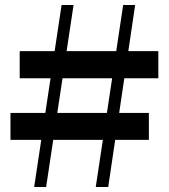

<svg xmlns="http://www.w3.org/2000/svg" viewBox="-20 -750 676 770"><path d="M117 0 227 -730H275L165 0ZM22 -297H577V-189H22ZM615 -436H59V-545H615ZM364 0 474 -730H522L414 0Z"/></svg>

Font: Noto Serif KR ExtraLight Black
Style: Regular
Weight: 900
Version: Version 2.003-H1;hotconv 1.1.1;makeotfexe 2.6.0